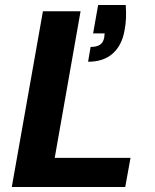

<svg xmlns="http://www.w3.org/2000/svg" viewBox="-20 -745 619 765"><path d="M27 0 151 -700H301L198 -116H500L479 0ZM331 -499 341 -558Q365 -558 378 -566.5Q391 -575 395 -594L397 -612H351L371 -725H481Q483 -695 482 -671.5Q481 -648 476 -623Q466 -565 429.5 -532Q393 -499 331 -499Z"/></svg>

Font: DM Sans 9pt Black
Style: Italic
Weight: 900
Italic angle: -10°
Version: Version 4.004;gftools[0.9.30]